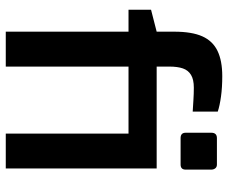

<svg xmlns="http://www.w3.org/2000/svg" viewBox="-84 -726 809 682"><g transform="rotate(90 321.0 -384.5)"><path d="M92 0V-436H14V-516L92 -536V-598Q92 -661 108.5 -698Q125 -735 160 -752Q195 -769 250 -769Q290 -769 322.5 -764.5Q355 -760 376 -753V-664Q359 -665 335.5 -666.5Q312 -668 291 -668Q262 -668 245.5 -658Q229 -648 222.5 -629Q216 -610 216 -581V-536H514V-436H216V0ZM454 0V-536H578V0ZM470 -621Q451 -621 451 -639V-730Q451 -750 470 -750H564Q573 -750 577.5 -744Q582 -738 582 -730V-639Q582 -621 564 -621Z"/></g></svg>

Font: Exo Thin SemiBold
Style: Regular
Weight: 600
Version: Version 2.000